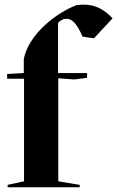

<svg xmlns="http://www.w3.org/2000/svg" viewBox="-20 -787 493 807"><path d="M327 -633 375 -626 453 -710C400 -766 354 -771 303 -766C215 -733 100 -642 80 -539V-480L10 -476V-456H81V-25L12 -10V0H315V-10L225 -25V-458L292 -453L346 -460V-480H224V-691C235 -702 245 -708 259 -708C279 -708 300 -696 327 -633Z"/></svg>

Font: Mazius Display
Style: Bold
Weight: 700
Designer: Alberto Casagrande & Collletttivo
Foundry: Collletttivo
Version: Version 2.000;Glyphs 3.2 (3221)